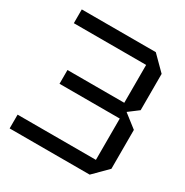

<svg xmlns="http://www.w3.org/2000/svg" viewBox="-161 -833 933 966"><g transform="rotate(30 305.0 -350.0)"><path d="M490 0H25V-80H480V-320H130V-400H460V-620H40V-700H470L550 -620V-409L493 -366L570 -306V-80Z"/></g></svg>

Font: Tektur
Style: Regular
Weight: 400
Designer: Adam Jagosz
Foundry: Adam Jagosz
Version: Version 1.005;gftools[0.9.30]